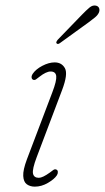

<svg xmlns="http://www.w3.org/2000/svg" viewBox="-20 -690 391 717"><path d="M125 -26Q139 -26 166 -45.5Q173 -51 179 -55.2Q185 -59.5 191 -56.5Q195.5 -54.5 196 -48.2Q196.5 -42 192.5 -35.5Q183 -21 159 -7Q135 7 110 7Q92.5 7 80.2 -1.8Q68 -10.5 66.8 -32.8Q65.5 -55 80.5 -95L175.5 -345.5Q192 -388.5 190 -405.8Q188 -423 169 -423Q152.5 -423 127.5 -403.5Q121 -398.5 115 -394Q109 -389.5 103 -392.5Q98.5 -395 98 -401Q97.5 -407 101.5 -413.5Q113.5 -431.5 138 -444.2Q162.5 -457 184 -457Q210.5 -457 222.5 -435.2Q234.5 -413.5 212 -354L117 -103Q100 -58 103.2 -42Q106.5 -26 125 -26ZM285 -634Q302.5 -652 314.2 -661.8Q326 -671.5 338 -669Q347 -667 350 -659.8Q353 -652.5 349.5 -643.5Q345.5 -634 335 -625.2Q324.5 -616.5 311.5 -607L203 -528.5Q195.5 -523.5 191.5 -528Q189 -530.5 191 -534.5Q193 -538.5 196 -542Z"/></svg>

Font: Fraunces 9pt SuperSoft Thin
Style: Italic
Weight: 100
Italic angle: -16°
Version: Version 1.000;[0bf87f6ff]